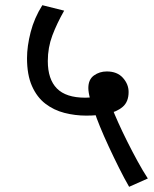

<svg xmlns="http://www.w3.org/2000/svg" viewBox="-20 -652 591 739"><path d="M477 67Q459 36 438.5 -5Q418 -46 398.5 -88Q379 -130 364.5 -165.5Q350 -201 344 -221Q334 -245 327 -271Q320 -297 320 -313Q320 -346 341.5 -361.5Q363 -377 391 -377Q431 -377 453 -352.5Q475 -328 475 -298Q475 -260 452 -240.5Q429 -221 392 -214Q355 -207 312 -207Q269 -207 228 -217.5Q187 -228 154.5 -253Q122 -278 103 -321Q84 -364 84 -428Q84 -474 98 -528.5Q112 -583 143 -632L227 -611Q199 -562 181.5 -515.5Q164 -469 164 -417Q164 -347 199 -311.5Q234 -276 308 -276Q322 -276 336 -278Q350 -280 370 -284L412 -235Q420 -214 435 -180.5Q450 -147 469.5 -108Q489 -69 509.5 -31.5Q530 6 549 35Z"/></svg>

Font: Noto Sans Ambassadori
Style: Regular
Weight: 400
Designer: Monotype Design Team
Foundry: Monotype Imaging Inc.
Version: Version 2.013